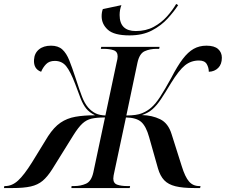

<svg xmlns="http://www.w3.org/2000/svg" viewBox="-75 -951 1142 971"><path d="M580 -772Q502 -772 470.5 -800.5Q439 -829 439 -869Q439 -889 445 -905L539 -925Q530 -902 530 -875Q530 -794 612 -794Q663 -794 702 -815Q741 -836 769.5 -868Q798 -900 816 -931L826 -925Q806 -894 773.5 -858Q741 -822 693.5 -797Q646 -772 580 -772ZM-55 0 -53 -10H-49Q-14 -10 16.5 -38Q47 -66 87 -130L168 -262Q198 -308 231 -330.5Q264 -353 306.5 -360.5Q349 -368 406 -368Q377 -382 361 -402Q345 -422 333 -452.5Q321 -483 305 -527Q281 -590 259.5 -616.5Q238 -643 202 -643Q174 -643 158 -626.5Q142 -610 133 -588Q94 -602 97 -649Q99 -682 122 -701Q145 -720 183 -720Q219 -720 240 -701Q261 -682 275.5 -645.5Q290 -609 307 -557Q327 -495 340 -461.5Q353 -428 371 -407Q389 -387 409 -377.5Q429 -368 458 -367L515 -636Q520 -654 520 -666Q520 -690 499.5 -697Q479 -704 448 -704H435L437 -714H732L730 -704H717Q683 -704 656.5 -692Q630 -680 620 -633L564 -367Q616 -367 643.5 -378.5Q671 -390 690 -407Q712 -426 735 -461.5Q758 -497 791 -557Q822 -617 849 -652.5Q876 -688 904.5 -704Q933 -720 969 -720Q1009 -720 1028 -703Q1047 -686 1047 -659Q1047 -626 1028.5 -607.5Q1010 -589 981 -588Q981 -609 970.5 -627Q960 -645 931 -645Q891 -645 860.5 -620.5Q830 -596 790 -531Q760 -481 739 -449.5Q718 -418 696.5 -399Q675 -380 643 -369Q694 -368 735 -348Q776 -328 793 -272L844 -111Q861 -56 881 -33Q901 -10 933 -10H939L937 0H909Q849 0 812.5 -9Q776 -18 755.5 -39.5Q735 -61 724 -99L679 -258Q664 -312 639.5 -334Q615 -356 562 -357L503 -80Q501 -72 499.5 -63Q498 -54 498 -48Q498 -24 518 -17Q538 -10 570 -10H583L581 0H286L287 -10H300Q333 -10 360 -22Q387 -34 397 -79L456 -357Q414 -357 388 -351Q362 -345 341.5 -326Q321 -307 296 -267L189 -95Q165 -57 140.5 -36.5Q116 -16 80.5 -8Q45 0 -12 0Z"/></svg>

Font: Noto Serif Display Medium
Style: Italic
Weight: 500
Italic angle: -12°
Designer: Monotype Design Team
Foundry: Monotype Imaging Inc.
Version: Version 2.009